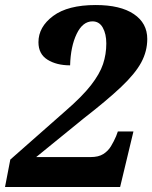

<svg xmlns="http://www.w3.org/2000/svg" viewBox="-32 -744 606 764"><path d="M-12 0 9 -109 228 -302Q295 -360 330 -405Q365 -450 378 -489Q391 -528 391 -571Q391 -609 377 -634Q363 -659 336 -659Q297 -659 273 -609Q249 -559 247 -484Q193 -484 157 -506.5Q121 -529 121 -576Q121 -637 179.5 -680.5Q238 -724 349 -724Q447 -724 500.5 -688Q554 -652 554 -589Q554 -540 530 -495.5Q506 -451 450 -398Q394 -345 300 -272L112 -119H329Q360 -119 379 -131Q398 -143 409.5 -162Q421 -181 430 -202L437 -221H499L446 0Z"/></svg>

Font: Noto Serif SemiCondensed ExtraBold
Style: Italic
Weight: 800
Width: 4
Italic angle: -12°
Designer: Monotype Design Team
Foundry: Monotype Imaging Inc.
Version: Version 2.014; ttfautohint (v1.8.4.7-5d5b)